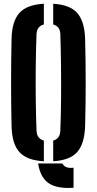

<svg xmlns="http://www.w3.org/2000/svg" viewBox="-20 -828 502 996"><path d="M40 -174Q37.5 -283.5 37.5 -400.2Q37.5 -517 40 -627Q42 -718.5 81 -761.2Q120 -804 207.5 -808.5V-701Q171 -691.5 169.5 -650.5Q166.5 -575.5 165.5 -488.2Q164.5 -401 165.5 -313.5Q166.5 -226 169.5 -150.5Q171 -108.5 207.5 -99V8.5Q120 4 81 -38.8Q42 -81.5 40 -174ZM256 8.5V-99Q291.5 -108 293 -150.5Q296 -226 296.8 -313.5Q297.5 -401 296.5 -488.2Q295.5 -575.5 293 -650.5Q291.5 -692 256 -701V-808.5Q342.5 -803.5 380.5 -760.8Q418.5 -718 421.5 -627Q424.5 -516 424.5 -399.8Q424.5 -283.5 421.5 -174Q418.5 -82 380.5 -39.2Q342.5 3.5 256 8.5ZM177.5 20H303.5Q317.5 47.5 361.5 42V146Q277 152 233.2 122.8Q189.5 93.5 177.5 20Z"/></svg>

Font: Big Shoulders Stencil Display ExtraBold
Style: Regular
Weight: 800
Designer: Patric King
Foundry: XO Type Co
Version: Version 1.000